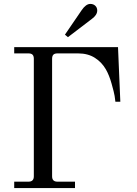

<svg xmlns="http://www.w3.org/2000/svg" viewBox="-20 -950 690 970"><path d="M51.8 0V-32.2H124Q150.9 -32.2 150.9 -59.1V-652.8Q150.9 -667 144.5 -673.6Q138.2 -680.2 124 -680.2H51.8V-711.9H576.2L587.9 -436H563Q562 -447.3 559.1 -465.3Q556.2 -483.4 543.9 -526.9Q531.7 -570.3 515.1 -599.1Q494.6 -635.3 459.5 -657.7Q424.3 -680.2 375 -680.2H270Q255.9 -680.2 249.5 -673.6Q243.2 -667 243.2 -652.8V-59.1Q243.2 -32.2 270 -32.2H358.9V0ZM323.2 -762.2 308.1 -774.9 392.1 -897.9Q414.1 -930.2 436 -930.2Q451.7 -930.2 461.4 -920.9Q471.2 -911.6 471.2 -897Q471.2 -874.5 444.8 -855Z"/></svg>

Font: Flanker Steampunk
Style: Regular
Weight: 400
Designer: Alexey Kryukov, Leonardo Di Lena
Foundry: Alexey Kryukov, Leonardo Di Lena
Version: 1.210